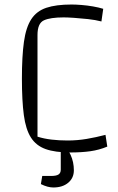

<svg xmlns="http://www.w3.org/2000/svg" viewBox="-20 -660 522 850"><path d="M455 -11Q419 4 380 9.5Q341 15 291 15Q224 15 182 0Q140 -15 117 -51Q94 -87 85.5 -150.5Q77 -214 77 -312Q77 -411 86 -475Q95 -539 118.5 -575Q142 -611 185 -625.5Q228 -640 297 -640Q315 -640 340.5 -638Q366 -636 392 -631.5Q418 -627 437 -621L429 -565Q402 -572 369.5 -575.5Q337 -579 308 -581Q279 -583 262 -583Q203 -583 174.5 -570Q146 -557 146 -505V-55Q174 -46 208 -42Q242 -38 279 -38Q322 -38 363.5 -45Q405 -52 447 -63ZM216 170Q191 170 161 155L167 119H206Q229 119 239 112.5Q249 106 249 91V-21H255Q278 -6 292.5 25.5Q307 57 307 94Q307 128 282 149Q257 170 216 170Z"/></svg>

Font: Changa ExtraLight
Style: Regular
Weight: 250
Designer: Eduardo Rodriguez Tunni
Foundry: Eduardo Rodriguez Tunni
Version: Version 3.002; ttfautohint (v1.8.2)